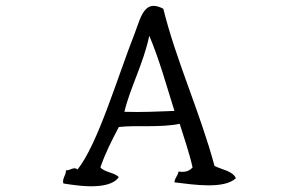

<svg xmlns="http://www.w3.org/2000/svg" viewBox="-20 -677 1040 656"><path d="M786 -68C774 -94 738 -97 713 -110C663 -295 582 -469 538 -647C510 -662 491 -659 478 -645C461 -628 452 -594 441 -565C380 -410 315 -186 245 -98C232 -109 221 -94 205 -95C208 -83 190 -64 197 -50C224 -46 276 -37 320 -42C349 -45 374 -54 386 -72C370 -88 338 -88 323 -105C340 -155 363 -199 386 -243C443 -250 527 -240 594 -254C609 -205 626 -158 638 -105C628 -94 615 -87 590 -91C588 -76 577 -70 576 -54C642 -46 745 -30 786 -68ZM576 -298C520 -296 465 -293 405 -295C424 -376 471 -462 490 -555C524 -475 549 -384 576 -298Z"/></svg>

Font: Yuji Syuku Std R
Style: Regular
Weight: 400
Designer: Kataoka Yuji
Foundry: Kinuta Font Factory
Version: Version 3.000;hotconv 1.0.111;makeotfexe 2.5.65597